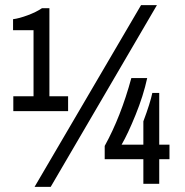

<svg xmlns="http://www.w3.org/2000/svg" viewBox="-20 -718 724 750"><path d="M115 12 531 -698H593L178 12ZM246 -342V-284H32V-342H111V-600H31V-643Q55 -646 88.5 -658.5Q122 -671 144 -686H173V-342ZM455 -153H540V-244Q567 -316 575 -355H602V-153H642V-96H602V0H540V-96H389V-148Q452 -262 493 -413H555Q540 -344 509.5 -269Q479 -194 455 -153Z"/></svg>

Font: Archivo Narrow
Style: Regular
Weight: 400
Designer: Hector Gatti
Foundry: Omnibus-Type
Version: Version 1.003